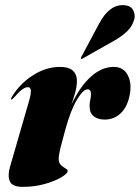

<svg xmlns="http://www.w3.org/2000/svg" viewBox="-20 -719 545 749"><path d="M24 -331Q20.5 -331 25 -339Q55.5 -391 107.2 -424.5Q159 -458 213.5 -458Q249 -458 264.5 -443.2Q280 -428.5 280 -405Q280 -381.5 273.5 -358.5Q267 -335.5 258.5 -311Q293 -383 335.2 -420.5Q377.5 -458 423 -458Q461 -458 477.5 -427.5Q494 -397 487 -354Q478.5 -304 452 -278.2Q425.5 -252.5 388.5 -252.5Q362 -252.5 345.8 -265.2Q329.5 -278 329.5 -305Q329.5 -317.5 332.2 -329.5Q335 -341.5 335 -351.5Q335 -370.5 321.5 -370.5Q304.5 -370.5 280 -329.8Q255.5 -289 234.5 -212Q223.5 -172.5 216.2 -143.5Q209 -114.5 209 -99Q209 -83.5 217.8 -75.2Q226.5 -67 235.2 -62.2Q244 -57.5 244 -51.5Q244 -42.5 219.8 -27.8Q195.5 -13 155.5 -1.5Q115.5 10 69 10Q28 10 18.5 -11.5Q9 -33 19 -68L93 -324Q101.5 -353.5 100.2 -366.2Q99 -379 89 -379Q79.5 -379 67.2 -370.5Q55 -362 33 -337Q27.5 -331 24 -331ZM367 -627.5Q405.5 -699 457.5 -699Q488.5 -699 498.5 -681Q508.5 -663 504 -645Q496.5 -616 475 -596Q453.5 -576 427.5 -561.5L301 -490Q297 -488 295.5 -490.5Q294.5 -491.5 297 -496.5Z"/></svg>

Font: Fraunces 144pt S000 Black
Style: Italic
Weight: 900
Italic angle: -16°
Version: Version 1.000; ttfautohint (v1.8.3)